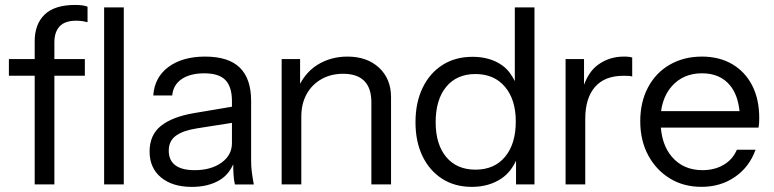

<svg xmlns="http://www.w3.org/2000/svg" viewBox="-20 -730 3049 756"><path d="M214.9 -626.3C228.8 -641.1 250.5 -648.5 280.2 -648.5C289.3 -648.5 297.8 -647.8 305.9 -646.6C313.9 -645.2 320.2 -644 324.7 -642.7V-703.7C319.6 -705.7 313.3 -707.3 305.9 -708.6C298.4 -709.9 288.3 -710.5 275.4 -710.5C221.8 -710.5 182 -697.9 155.8 -672.7C129.7 -647.6 116.6 -612.4 116.6 -567.2V-497.5H15V-431.7H116.6V-3.9H194.1V-431.7H314.1V-497.5H194.1V-563.3C194.1 -590.4 201 -611.4 214.9 -626.2Z M467.4 -3.9V-700.8H390V-3.9Z M971.7 -51.8C969.7 -66.9 968.8 -81.6 968.8 -95.8V-333C968.8 -391.1 953.9 -434.6 924.2 -463.7C894.6 -492.6 849.1 -507.2 787.8 -507.2C728.4 -507.2 680.3 -493.6 643.5 -466.5C606.8 -439.4 586.8 -401.9 583.5 -354.2H658.1C660.6 -381.9 673.1 -403.4 695.3 -418.6C717.6 -433.7 747.4 -441.3 784.9 -441.3C822.9 -441.3 850.5 -432.4 867.6 -414.7C884.7 -396.9 893.3 -369.4 893.3 -331.9V-309.8L743.2 -284.5C686.5 -274.8 643.2 -258 613.5 -234.2C583.8 -210.3 569 -176.7 569 -133.5C569 -90.3 584 -56.2 614 -31.4C644 -6.5 684.5 5.9 735.5 5.9C778.7 5.9 815.4 -3.1 845.4 -21.2C870.4 -36.2 886.9 -57.8 898.3 -83.2C898.4 -67.1 898.8 -52.7 899.6 -41.5C900.5 -27.3 902.3 -14.8 904.9 -3.8H979.4C976.2 -20.6 973.6 -36.5 971.7 -51.7ZM893.3 -166.5C893.3 -134.9 879.6 -109.2 852.1 -89.5C824.7 -69.8 789.4 -60 746.1 -60C712.6 -60 687.3 -66.5 670.2 -79.4C653.1 -92.3 644.5 -111.3 644.5 -136.5C644.5 -162.3 653.9 -182 672.6 -195.5C691.3 -209.1 718.7 -218.8 754.9 -224.5L893.3 -246.2Z M1472.8 -463.1C1441.5 -492.4 1400 -507.2 1348.4 -507.2C1304.5 -507.2 1265.3 -496.5 1230.8 -475.3C1200.5 -456.6 1178.2 -430.8 1161.6 -400.1V-497.5H1089V-3.9H1166.4V-271C1166.4 -304.6 1173.4 -333.9 1187.2 -359.1C1201.1 -384.3 1220.5 -404 1245.3 -418.2C1270.2 -432.3 1298.7 -439.5 1331 -439.5C1367.8 -439.5 1395.5 -430.2 1414.2 -411.4C1432.9 -392.7 1442.3 -364.6 1442.3 -327.2V-3.9H1519.7V-347.5C1519.7 -395.2 1504.1 -433.8 1472.8 -463.2Z M2007.1 -700.8V-410.7C1994.8 -435.1 1979.5 -456.8 1957.7 -472.4C1926.1 -495 1887 -506.3 1840.6 -506.3C1795.4 -506.3 1756 -495.6 1722.5 -474.3C1688.8 -452.9 1662.8 -422.9 1644.1 -384.3C1625.4 -345.6 1616 -300.4 1616 -248.8C1616 -197.7 1625.2 -153.2 1643.6 -115.2C1662 -77 1687.8 -47.4 1721 -26.1C1754.3 -4.8 1793.1 5.8 1837.7 5.8C1882.8 5.8 1921.7 -5.2 1954.3 -27.1C1980.8 -44.9 1998.8 -69.3 2011.9 -97.4V-3.9H2084.5V-700.8ZM1968.8 -112.8C1940.8 -78.9 1901.9 -62 1852.2 -62C1803.1 -62 1764.7 -78.6 1737 -111.8C1709.3 -145 1695.4 -190.7 1695.4 -248.8C1695.4 -308.1 1709.3 -354.6 1737 -388.2C1764.7 -421.7 1803.1 -438.5 1852.2 -438.5C1901.2 -438.5 1940 -421.7 1968.3 -388.2C1996.7 -354.6 2010.9 -309.2 2010.9 -251.7C2010.9 -193 1996.9 -146.7 1968.8 -112.8Z M2436.4 -507.2C2397.7 -507.2 2363.5 -496.2 2333.8 -474.3C2308.9 -455.8 2291.8 -428.7 2279.6 -396.1V-497.5H2207V-3.9H2284.4V-261.3C2284.4 -316.2 2297.2 -358.2 2322.7 -387.6C2348.2 -416.9 2385.4 -431.6 2434.5 -431.6C2442.9 -431.6 2450 -431.5 2455.8 -431.1C2461.6 -430.8 2466.1 -430 2469.3 -428.7V-503.3C2463.5 -505.8 2452.5 -507.2 2436.4 -507.2Z M2941.9 -393C2923.5 -429.1 2897.4 -457.2 2863.5 -477.2C2829.6 -497.1 2789.8 -507.2 2744 -507.2C2696.2 -507.2 2653.9 -496.5 2617.2 -475.3C2580.4 -454.1 2551.8 -424.1 2531.5 -385.7C2511.2 -347.3 2501 -303.1 2501 -252.7C2501 -202.4 2511.3 -157.9 2532 -119.1C2552.6 -80.5 2581 -49.9 2617.2 -27.7C2653.3 -5.4 2694.9 5.7 2742 5.7C2792.4 5.7 2836.4 -7.3 2874.1 -33.5C2911.9 -59.5 2938.8 -95.3 2955 -140.4H2881.4C2870.4 -114.6 2853 -94.8 2829.1 -80.9C2805.3 -66.9 2777.5 -60 2745.9 -60C2695.6 -60 2655.4 -77.7 2625.4 -112.8C2600.1 -142.4 2586.1 -181 2582.1 -227.5H2966.6C2967.9 -234.6 2968.7 -241 2969 -246.8C2969.3 -252.6 2969.5 -258.8 2969.5 -265.3C2969.5 -314.3 2960.3 -356.9 2941.9 -393.1ZM2583 -292.3C2588.4 -331.8 2602.5 -364.7 2625.4 -390.6C2655.4 -424.4 2694.9 -441.4 2744 -441.4C2791.7 -441.4 2828.7 -425.4 2854.8 -393.5C2875.4 -368.3 2887.5 -334.4 2891.9 -292.3Z"/></svg>

Font: Diatome
Style: Regular
Weight: 400
Designer: 15.100.17
Foundry: 15.100.17
Version: Version 1.008;Fontself Maker 3.5.8